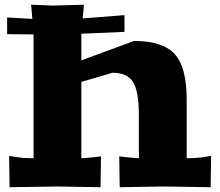

<svg xmlns="http://www.w3.org/2000/svg" viewBox="-20 -781 920 802"><path d="M330.1 -761.2Q330.1 -742.2 325.2 -704.1L500 -717.8V-647.9Q400.9 -644 319.8 -640.1V-528.8L540 -609.9Q660.6 -609.9 710.2 -554.7Q759.8 -499.5 759.8 -365.2V-120.1Q806.6 -120.1 837.9 -126L861.8 -129.9L859.9 1L660.2 -2L480 1L478 -127.9L502 -125Q544.9 -120.1 560.1 -120.1V-297.9Q560.1 -399.9 535.6 -438.5Q511.2 -477.1 450.2 -477.1L319.8 -439V-120.1Q335 -120.1 377.9 -125L401.9 -127.9L399.9 1L220.2 -2L20 1L18.1 -129.9L42 -126Q73.2 -120.1 120.1 -120.1V-637.2L9.8 -638.2V-708L115.2 -702.1Q109.9 -757.3 109.9 -761.2L200.2 -757.8Z"/></svg>

Font: Zantroke
Style: Regular
Weight: 500
Foundry: gluk
Version: Version 0.36